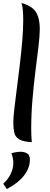

<svg xmlns="http://www.w3.org/2000/svg" viewBox="-20 -946 339 1298"><path d="M70 -117Q70 -150 77 -211Q84 -272 94 -349Q104 -426 114 -509Q124 -592 130.5 -670Q137 -748 137 -809Q137 -850 134 -880.5Q131 -911 125 -926Q198 -905 223.5 -863.5Q249 -822 249 -751Q249 -705 240 -631Q231 -557 219.5 -465Q208 -373 199.5 -273Q191 -173 191 -75Q191 -52 192 -29.5Q193 -7 195 15Q135 12 109 -4.5Q83 -21 76.5 -49.5Q70 -78 70 -117ZM57 90Q70 86 87.5 83Q105 80 120 80Q143 80 162.5 90.5Q182 101 182 134Q182 189 143 240Q104 291 26 332L2 296Q35 266 52.5 229.5Q70 193 70 155Q70 139 66.5 122.5Q63 106 57 90Z"/></svg>

Font: Merienda SemiBold
Style: Regular
Weight: 600
Designer: Eduardo Rodriguez Tunni
Foundry: Eduardo Rodriguez Tunni
Version: Version 2.001; ttfautohint (v1.8.4.7-5d5b)